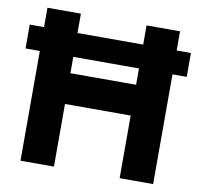

<svg xmlns="http://www.w3.org/2000/svg" viewBox="-79 -791 914 875"><g transform="rotate(10 378.0 -354.0)"><path d="M5 -618.2H751V-507.8H5ZM530 -707H685V0H530ZM71.2 -707.8H226V0H71.2ZM182.8 -432.2H610.8V-289.8H182.8Z"/></g></svg>

Font: 寒蝉端黑体 Light
Style: Regular
Weight: 300
Designer: ChillDuanSans {Warren2060}; 
Source Han Sans {Ryoko NISHIZUKA 西塚涼子 (kana, bopomofo & ideographs); Paul D. Hunt (Latin, G
Foundry: ChillType&Adobe
Version: Version 1.300;Glyphs 3.3 (3306)